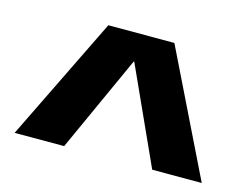

<svg xmlns="http://www.w3.org/2000/svg" viewBox="-70 -842 876 674"><g transform="rotate(15 368.0 -505.0)"><path d="M369 -630H367L208 -280H28L248 -730H488L708 -280H528Z"/></g></svg>

Font: Mplus 1p Black
Style: Regular
Weight: 900
Version: Version 1.061